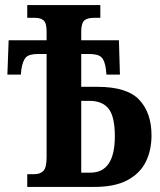

<svg xmlns="http://www.w3.org/2000/svg" viewBox="-20 -734 630 754"><path d="M87 0V-50H114Q138 -50 150.5 -63Q163 -76 163 -117V-522H130Q94 -522 81.5 -508.5Q69 -495 64 -462L62 -441H9L14 -576H163V-611Q163 -643 151.5 -653.5Q140 -664 118 -664H87V-714H374V-664H350Q321 -664 310 -652.5Q299 -641 299 -609V-576H447L451 -441H398L396 -461Q392 -495 379 -508.5Q366 -522 330 -522H299V-393H363Q479 -393 527 -342Q575 -291 575 -202Q575 -144 552.5 -98.5Q530 -53 480.5 -26.5Q431 0 352 0ZM335 -56Q431 -56 431 -199Q431 -276 406.5 -307Q382 -338 331 -338H299V-56Z"/></svg>

Font: Noto Serif ExtraCondensed
Style: Bold
Weight: 700
Width: 2
Designer: Monotype Design Team
Foundry: Monotype Imaging Inc.
Version: Version 2.014; ttfautohint (v1.8.4.7-5d5b)